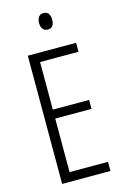

<svg xmlns="http://www.w3.org/2000/svg" viewBox="-136 -974 664 1033"><g transform="rotate(-15 196.0 -457.0)"><path d="M345 0H76V-714H345V-664H131V-399H333V-349H131V-51H345ZM217 -914Q236 -914 244.5 -901Q253 -888 253 -868Q253 -822 217 -822Q199 -822 189.5 -834.5Q180 -847 180 -868Q180 -888 189 -901Q198 -914 217 -914Z"/></g></svg>

Font: Noto Sans Ethiopic ExtraCondensed Light
Style: Regular
Weight: 300
Width: 2
Designer: Monotype Design Team
Foundry: Monotype Imaging Inc.
Version: Version 2.102; ttfautohint (v1.8.4.7-5d5b)